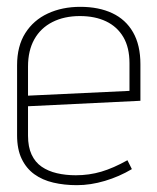

<svg xmlns="http://www.w3.org/2000/svg" viewBox="-20 -530 461 562"><path d="M62 -133V-219L391 -235V-342Q391 -398 369.5 -435.5Q348 -473 308.5 -491.5Q269 -510 215 -510Q162 -510 120 -490.5Q78 -471 54 -433Q30 -395 30 -339V-134Q30 -93 43.5 -65Q57 -37 80.5 -20Q104 -3 136 4.5Q168 12 205 12Q245 12 287 -0.5Q329 -13 366 -35L353 -61Q312 -38 276.5 -27.5Q241 -17 202 -17Q172 -17 146.5 -23Q121 -29 102 -42Q83 -55 72.5 -77.5Q62 -100 62 -133ZM359 -345V-264L62 -250V-335Q62 -382 80.5 -415Q99 -448 133.5 -465.5Q168 -483 214 -483Q258 -483 290.5 -467.5Q323 -452 341 -421.5Q359 -391 359 -345Z"/></svg>

Font: Advent Pro ExtraLight
Style: Regular
Weight: 250
Version: Version 3.000